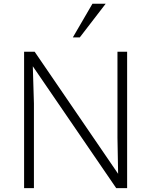

<svg xmlns="http://www.w3.org/2000/svg" viewBox="-20 -980 802 1000"><path d="M461.4 -960.4 359.4 -785.2H395.5L530.3 -960.4ZM642.1 -710.4H591.8V-262.7L595.2 -74.7L160.6 -710.4H105.5V0H156.7V-440.9L150.9 -634.8L585.4 0H642.1Z"/></svg>

Font: My Font
Style: ExtraLight
Weight: 500
Designer: Vernon Adams
Foundry: newtypography
Version: Version 0.001